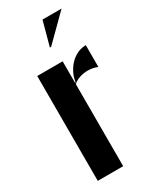

<svg xmlns="http://www.w3.org/2000/svg" viewBox="-180 -734 635 785"><g transform="rotate(-30 137.5 -342.0)"><path d="M155 -495V-394H158Q161 -417 171.5 -437.5Q182 -458 197 -473Q212 -488 231 -496.5Q250 -505 270 -505V-402Q249 -411 224 -411Q204 -411 185 -404.5Q166 -398 155 -387V0H35V-495ZM138 -570 169 -684H259L144 -570Z"/></g></svg>

Font: Moniqa Black Display
Style: Regular
Weight: 900
Designer: Rajesh Rajput
Foundry: Rajesh Rajput
Version: Version 1.000